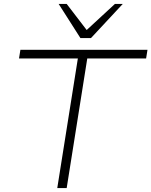

<svg xmlns="http://www.w3.org/2000/svg" viewBox="-20 -959 772 979"><path d="M272 0 377 -661H77L84 -705H732L725 -661H425L320 0ZM390 -765 279 -939H320L422 -806L566 -939H606L444 -765Z"/></svg>

Font: Nunito Sans 10pt SemiExpanded ExtraLight
Style: Italic
Weight: 250
Width: 6
Italic angle: -9°
Designer: Vernon Adams
Foundry: Vernon Adams
Version: Version 3.101;gftools[0.9.27]